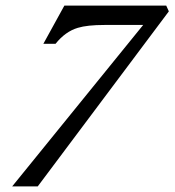

<svg xmlns="http://www.w3.org/2000/svg" viewBox="-20 -663 621 683"><path d="M23.4 0 489.3 -574.2H352.1Q290 -574.2 256.8 -564Q212.4 -550.8 177.7 -507.3H134.3L209 -643.1H571.3L580.6 -622.6L114.3 0Z"/></svg>

Font: Elstob Medium
Style: Italic
Weight: 500
Italic angle: -20°
Designer: Peter S. Baker
Version: Version 1.015